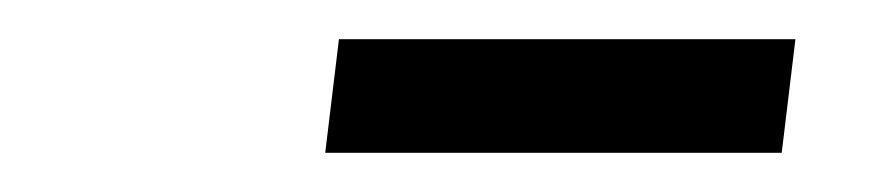

<svg xmlns="http://www.w3.org/2000/svg" viewBox="-20 -561 445 98"><path d="M153 -541H386L379 -483H146Z"/></svg>

Font: Josefin Sans Medium
Style: Italic
Weight: 500
Italic angle: -7°
Designer: Santiago Orozco
Foundry: Typemade
Version: Version 2.000